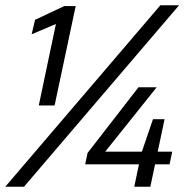

<svg xmlns="http://www.w3.org/2000/svg" viewBox="-34 -708 723 728"><path d="M113 -308 178 -617 86 -578 99 -633 210 -685H253L173 -308ZM-14 0 574 -688H645L57 0ZM475 0 493 -85H289L298 -128L491 -377H560L365 -133H504L546 -256H590L564 -133H619L609 -85H554L536 0Z"/></svg>

Font: Saira
Style: Italic
Weight: 400
Italic angle: -12°
Designer: Hector Gatti with collaboration of the Omnibus-Type team
Foundry: Omnibus-Type
Version: Version 1.100; ttfautohint (v1.8.3)